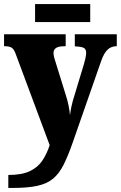

<svg xmlns="http://www.w3.org/2000/svg" viewBox="-23 -705 596 947"><path d="M18 158Q85 158 124.5 139Q164 120 186 87Q208 54 222 11L57 -432Q47 -462 35 -469.5Q23 -477 2 -477H-3V-536H301V-477H296Q266 -477 253.5 -468.5Q241 -460 241 -444Q241 -434 244 -422Q247 -410 251 -399L300 -241Q310 -211 315.5 -183Q321 -155 322 -137Q325 -159 328.5 -176Q332 -193 336 -207L391 -389Q394 -398 398 -416Q402 -434 402 -444Q402 -463 390 -469Q378 -475 350 -476L346 -477V-536H553V-477H549Q524 -476 507 -459.5Q490 -443 477 -407L336 -3Q313 63 291 107Q269 151 239 176Q209 201 161.5 211.5Q114 222 39 222H18ZM150 -596V-685H422V-596Z"/></svg>

Font: Noto Serif SemiCondensed Black
Style: Regular
Weight: 900
Width: 4
Designer: Monotype Design Team
Foundry: Monotype Imaging Inc.
Version: Version 2.014; ttfautohint (v1.8.4.7-5d5b)